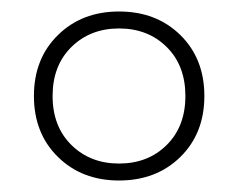

<svg xmlns="http://www.w3.org/2000/svg" viewBox="-20 -742 414 334"><path d="M187 -722Q252 -722 293.8 -681Q335.5 -640 335.5 -575Q335.5 -510 293.8 -469Q252 -428 187 -428Q122.5 -428 80.8 -469Q39 -510 39 -575Q39 -640 80.8 -681Q122.5 -722 187 -722ZM187 -457.5Q237.5 -457.5 270 -489.8Q302.5 -522 302.5 -575Q302.5 -628 270 -660.2Q237.5 -692.5 187 -692.5Q137 -692.5 104.2 -660.2Q71.5 -628 71.5 -575Q71.5 -522 104.2 -489.8Q137 -457.5 187 -457.5Z"/></svg>

Font: Newsreader Display
Style: Regular
Weight: 400
Designer: Hugues Gentile
Foundry: Production Type
Version: Version 1.001